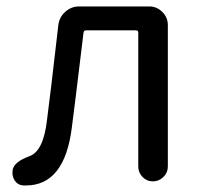

<svg xmlns="http://www.w3.org/2000/svg" viewBox="-20 -563 632 596"><path d="M60.5 12.7Q56.6 12.7 52.7 12.7Q35.2 11.7 25.4 -2.9Q18.6 -14.6 18.6 -26.4Q18.6 -31.2 19.5 -37.1Q25.4 -61.5 71.3 -78.1Q115.2 -93.8 126 -191.4Q135.7 -263.7 161.1 -485.4Q164.1 -509.8 182.6 -526.4Q201.2 -543 225.6 -543H443.4Q466.8 -543 483.9 -525.9Q501 -508.8 501 -485.4V-45.9Q501 -27.3 487.3 -13.7Q473.6 0 454.6 0Q435.5 0 422.4 -13.7Q409.2 -27.3 409.2 -45.9V-461.9Q409.2 -468.8 401.4 -468.8H247.1Q240.2 -468.8 239.3 -461.9Q210 -218.8 203.1 -168Q180.7 12.7 60.5 12.7Z"/></svg>

Font: Gen Jyuu Gothic Regular
Style: Regular
Weight: 400
Designer: [Source Han Sans]
Ryoko NISHIZUKA  (kana & ideographs); Paul D. Hunt (Latin, Greek & Cyrillic); Wenlong ZHANG  (bopomofo
Version: Version 1.002.20150607